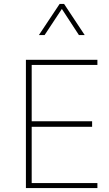

<svg xmlns="http://www.w3.org/2000/svg" viewBox="-20 -953 554 973"><path d="M473.6 -25.4H140.6V-310.5H446.8V-338.4H140.6V-624H473.6V-649.9H111.3V0H473.6ZM409.2 -775.4 304.7 -933.1H282.2L177.2 -775.4H206.1L293.5 -907.7L379.9 -775.4Z"/></svg>

Font: Estedad-FD VF
Style: Regular
Weight: 100
Designer: Amin Abedi
Version: Version 7.3